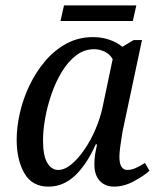

<svg xmlns="http://www.w3.org/2000/svg" viewBox="-20 -684 583 714"><path d="M160 10Q99 10 70.5 -40Q42 -90 42 -165Q42 -212 54 -264.5Q66 -317 90 -367Q114 -417 148.5 -457.5Q183 -498 227.5 -522Q272 -546 325 -546Q359 -546 387.5 -536Q416 -526 435 -510L477 -535H508L440 -215Q437 -203 433.5 -181.5Q430 -160 427 -137.5Q424 -115 424 -101Q424 -52 454 -52Q469 -52 485.5 -59.5Q502 -67 519 -78L536 -49Q515 -30 478 -10Q441 10 404 10Q371 10 351 -11.5Q331 -33 331 -72Q331 -93 333.5 -109Q336 -125 341 -147H336Q303 -73 259.5 -31.5Q216 10 160 10ZM196 -52Q220 -52 245 -72.5Q270 -93 293.5 -127Q317 -161 335 -203Q353 -245 362 -288L399 -464Q389 -482 370 -491.5Q351 -501 330 -501Q293 -501 263 -478Q233 -455 210 -417Q187 -379 171.5 -334Q156 -289 148 -244.5Q140 -200 140 -163Q140 -104 156 -78Q172 -52 196 -52ZM205 -606 218 -664H487L474 -606Z"/></svg>

Font: Noto Serif SemiCondensed
Style: Italic
Weight: 400
Width: 4
Italic angle: -12°
Designer: Monotype Design Team
Foundry: Monotype Imaging Inc.
Version: Version 2.013